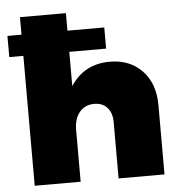

<svg xmlns="http://www.w3.org/2000/svg" viewBox="-53 -792 788 842"><g transform="rotate(-5 341.5 -371.0)"><path d="M440.9 -513.2Q529.3 -513.2 583.3 -456.5Q637.2 -399.9 637.2 -305.2V0H435.1V-248Q435.1 -288.6 414.1 -311.8Q393.1 -335 356.9 -335Q315.9 -335 292 -305.9Q268.1 -276.9 268.1 -229V0H65.9V-571.8H3.9V-665H65.9V-742.2H268.1V-665H430.2V-571.8H268.1V-420.9Q327.6 -513.2 440.9 -513.2Z"/></g></svg>

Font: Montserrat-Arabic ExtraBold
Style: Regular
Weight: 800
Designer: Mohamed Gaber
Foundry: Kief Type Foundry
Version: Version 5.008;PS 005.008;hotconv 1.0.88;makeotf.lib2.5.64775